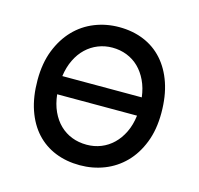

<svg xmlns="http://www.w3.org/2000/svg" viewBox="-82 -596 722 695"><g transform="rotate(15 278.5 -248.0)"><path d="M278.3 -429.7Q250.5 -429.7 225.3 -419.7Q200.2 -409.7 180.4 -390.9Q160.6 -372.1 147.5 -345Q134.3 -317.9 129.4 -283.2H427.2Q422.9 -317.9 409.9 -345Q397 -372.1 377.7 -390.9Q358.4 -409.7 333 -419.7Q307.6 -429.7 278.3 -429.7ZM278.3 -65.9Q306.6 -65.9 331.8 -75.9Q356.9 -85.9 376.7 -105Q396.5 -124 409.9 -151.6Q423.3 -179.2 427.7 -214.8H128.4Q132.3 -179.2 145 -151.6Q157.7 -124 177.2 -105Q196.8 -85.9 222.4 -75.9Q248 -65.9 278.3 -65.9ZM46.4 -246.6Q46.4 -309.6 65.4 -358.2Q84.5 -406.7 116.7 -440.2Q148.9 -473.6 191.9 -490.7Q234.9 -507.8 283.2 -507.8Q333.5 -507.8 375.2 -490.7Q417 -473.6 447 -440.2Q477.1 -406.7 493.7 -358.2Q510.3 -309.6 510.3 -246.6Q510.3 -183.6 491.2 -135.3Q472.2 -86.9 439.9 -54.2Q407.7 -21.5 364.7 -4.6Q321.8 12.2 273.4 12.2Q223.1 12.2 181.4 -4.6Q139.6 -21.5 109.6 -54.2Q79.6 -86.9 63 -135.3Q46.4 -183.6 46.4 -246.6Z"/></g></svg>

Font: Andika FrenchTight
Style: Regular
Weight: 400
Designer: Victor Gaultney, Annie Olsen, Julie Remington, Don Collingsworth, Eric Hays, Becca Hirsbrunner
Foundry: SIL International
Version: Version 5.000 ; Dig1 Dig4Opn Dig7 LnSpcTght